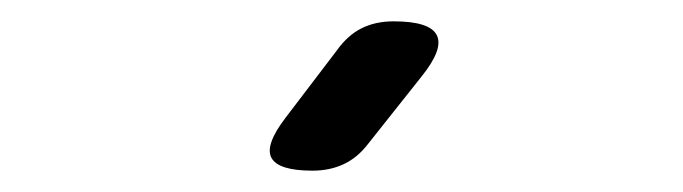

<svg xmlns="http://www.w3.org/2000/svg" viewBox="-20 -805 640 180"><path d="M325 -670Q315 -657 302 -651Q289 -645 273 -645Q241 -645 234.5 -657Q228 -669 248 -695L296 -758Q306 -772 319 -778.5Q332 -785 349 -785Q383 -785 389.5 -772Q396 -759 375 -733Z"/></svg>

Font: Maple Mono
Style: Regular
Weight: 400
Monospace: yes
Designer: subframe7536
Version: Version 7.300